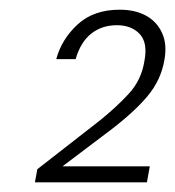

<svg xmlns="http://www.w3.org/2000/svg" viewBox="-20 -728 361 396"><path d="M52 -352 57 -379 184 -478Q218 -505 245 -534Q272 -563 278 -603Q285 -640 268 -658Q251 -676 221 -676Q190 -676 168 -658.5Q146 -641 136 -606H96Q107 -647 140 -677.5Q173 -708 227 -708Q259 -708 281.5 -695.5Q304 -683 314.5 -659.5Q325 -636 319 -604Q312 -563 284.5 -530Q257 -497 207 -459L109 -385H289L283 -352Z"/></svg>

Font: DM Sans 24pt ExtraLight
Style: Italic
Weight: 250
Italic angle: -10°
Designer: Colophon Foundry, Jonny Pinhorn
Foundry: Colophon Foundry
Version: Version 4.004;gftools[0.9.30]